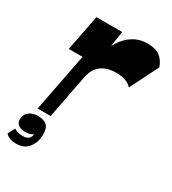

<svg xmlns="http://www.w3.org/2000/svg" viewBox="-212 -669 879 980"><g transform="rotate(30 227.5 -179.0)"><path d="M45.3 0 111.8 -342.8H30.8L71.8 -554H224L201.5 -408.7L193.5 -427.5Q221.5 -497.5 265 -532.7Q308.5 -568 365.2 -568Q413 -568 438.5 -549.5Q464 -531 478.5 -492.8L394.7 -326.3Q364.5 -358.8 301.8 -358.8Q248 -358.8 214.6 -333.3Q181.2 -307.8 171.5 -256.3L121.7 0ZM40 210.5Q13.5 210.5 -2.2 203Q-18 195.5 -24.2 186.3L-2.8 145.8Q7.5 153.5 20.6 156.6Q33.7 159.8 48.7 159.8Q74.7 159.8 85.9 147.2Q97 134.7 95 112.7L99.2 119.7Q89 128.2 77.5 131.9Q66 135.5 48.2 135.5Q22.7 135.5 8.3 124Q-6.2 112.5 -6.2 92.7Q-6.2 64.5 14.2 48.1Q34.7 31.8 67.5 31.8Q100 31.8 118 46.9Q136 62 136 97.5Q137.5 142.3 113 176.4Q88.5 210.5 40 210.5Z"/></g></svg>

Font: Savate ExtraLight
Style: Italic
Weight: 200
Italic angle: -11°
Designer: Max Esnée
Foundry: Plomb Type
Version: Version 2.000